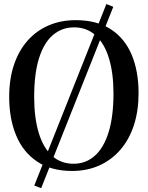

<svg xmlns="http://www.w3.org/2000/svg" viewBox="-20 -854 748 972"><path d="M518.5 -833.5 553.5 -819.5 188.5 98.5 153.5 85.5ZM347.5 11.5Q240 12 168.5 -35.8Q97 -83.5 61.8 -168.2Q26.5 -253 26.5 -363.5Q26.5 -453.5 50.5 -525.2Q74.5 -597 119.2 -647.8Q164 -698.5 226 -725.2Q288 -752 363 -752Q470 -752 540.8 -706Q611.5 -660 646.5 -577Q681.5 -494 681.5 -382Q681.5 -292.5 657.8 -220Q634 -147.5 589.5 -96Q545 -44.5 483.8 -16.8Q422.5 11 347.5 11.5ZM352.5 -25Q414 -25 459.5 -65Q505 -105 529.8 -184.5Q554.5 -264 554.5 -382Q554.5 -482.5 532 -557.5Q509.5 -632.5 465 -674Q420.5 -715.5 355 -715.5Q293.5 -715.5 248 -676.8Q202.5 -638 177.8 -560Q153 -482 153 -363.5Q153 -259.5 175.5 -183.5Q198 -107.5 242.5 -66.2Q287 -25 352.5 -25Z"/></svg>

Font: Merriweather 96pt Medium
Style: Regular
Weight: 500
Version: Version 2.100